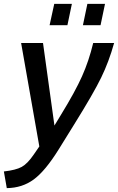

<svg xmlns="http://www.w3.org/2000/svg" viewBox="-60 -745 609 991"><path d="M196 -615 220 -725H311L288 -615ZM368 -615 391 -725H482L459 -615ZM-40 140Q22 133 52 116.5Q82 100 114 53L143 11L49 -523H162L221 -97L255 -153Q328 -272 363.5 -351.5Q399 -431 421 -523H529Q502 -426 462 -344Q422 -262 323 -103L243 26Q174 137 114.5 181Q55 225 -25 226Z"/></svg>

Font: Raleway-v4020 SemiBold
Style: Italic
Weight: 600
Italic angle: -12°
Designer: Matt McInerney, Pablo Impallari, Rodrigo Fuenzalida
Foundry: Matt McInerney, Pablo Impallari, Rodrigo Fuenzalida
Version: Version 4.020;PS 004.020;hotconv 1.0.88;makeotf.lib2.5.64775